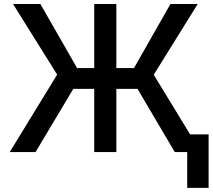

<svg xmlns="http://www.w3.org/2000/svg" viewBox="-20 -747 1045 943"><path d="M966.6 0H838.4L655.5 -310.4H551.5V0H442.8V-310.4H339.8L154.5 0H27.7L260.7 -380.7L44 -727.3H178.3L358.7 -412.6H442.8V-727.3H551.5V-412.6H638.1L817.1 -727.3H951L735.1 -380ZM1004.6 175.8H899.5V-87H1004.6Z"/></svg>

Font: Linik Sans Medium
Style: Regular
Weight: 500
Designer: Rasmus Andersson (font), Cristiano Sobral (main changes)
Foundry: rsms
Version: Version 3.018;June 1, 2022;FontCreator 14.0.0.2814 64-bit; t